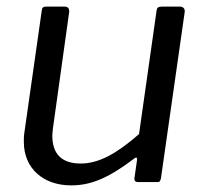

<svg xmlns="http://www.w3.org/2000/svg" viewBox="-20 -550 619 580"><path d="M195 10C252 10 305 -10 384 -70C387 -73 390 -74 392 -74C393 -74 394 -73 394 -70V-67L386 -11C386 -10 386 -10 386 -9C386 -3 390 0 397 0H455C463 0 463 -2 466 -10L538 -514C538 -515 538 -516 538 -517C538 -524 533 -530 524 -530H469C458 -530 454 -527 453 -518L400 -145C335 -88 280 -56 224 -56C167 -56 138 -84 138 -141C138 -145 139 -152 140 -163L189 -514C189 -515 189 -516 189 -517C189 -524 185 -530 176 -530H120C111 -530 107 -528 106 -517L53 -145C52 -140 52 -132 52 -121C52 -42 110 10 195 10Z"/></svg>

Font: Libre Franklin
Style: Italic
Weight: 400
Italic angle: -8°
Designer: Pablo Impallari, Rodrigo Fuenzalida
Foundry: Impallari Type
Version: Version 1.002; ttfautohint (v1.5)